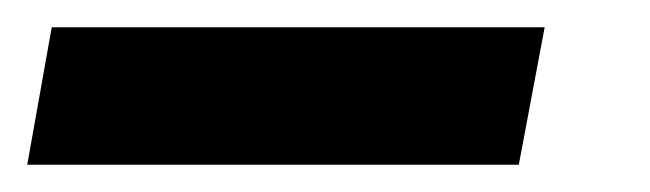

<svg xmlns="http://www.w3.org/2000/svg" viewBox="-95 43 477 141"><path d="M-75 164 -57 63H305L286 164Z"/></svg>

Font: Archivo ExtraCondensed ExtraBold
Style: Italic
Weight: 800
Width: 2
Italic angle: -10°
Designer: Hector Gatti
Foundry: Omnibus-Type
Version: Version 2.001